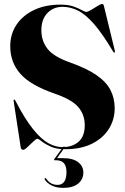

<svg xmlns="http://www.w3.org/2000/svg" viewBox="-20 -733 620 956"><path d="M305 10Q261 10 232.5 -3Q204 -16 188 -29Q172 -42 166 -42Q160 -42 145.8 -28.2Q131.5 -14.5 117 -0.8Q102.5 13 95.5 13Q92 13 88 10.2Q84 7.5 83.5 3L48 -229Q47 -235.5 49.5 -237Q52.5 -238.5 56 -233Q104.5 -139 145.5 -88.8Q186.5 -38.5 222 -19.5Q257.5 -0.5 290.5 -0.5Q341 -0.5 371.5 -27.5Q402 -54.5 402 -109.5Q402 -162 369.8 -199.8Q337.5 -237.5 253 -266.5Q131.5 -308.5 81.2 -365.8Q31 -423 31 -502.5Q31 -564 62.8 -610.8Q94.5 -657.5 150.8 -683.8Q207 -710 281 -710Q319.5 -710 345.2 -701Q371 -692 386.5 -683Q402 -674 410 -674Q418 -674 434 -683.8Q450 -693.5 465.8 -703.2Q481.5 -713 488.5 -713Q495 -713 497 -705L552 -479.5Q553.5 -473 550 -471.5Q547 -469.5 544 -475Q490.5 -565 447.8 -613.8Q405 -662.5 367.2 -680.8Q329.5 -699 292 -699Q245.5 -699 215.8 -667.8Q186 -636.5 186 -583Q186 -529 216.5 -490Q247 -451 326 -423Q411 -393 460 -359.2Q509 -325.5 530 -284.8Q551 -244 551 -194Q551 -137 521.8 -90.8Q492.5 -44.5 437.5 -17.2Q382.5 10 305 10ZM295 -2.5H304.5L264 54.5H294Q343.5 54.5 369.2 74.5Q395 94.5 395 126Q395 160.5 368.8 181.5Q342.5 202.5 295.5 202.5Q260 202.5 236.2 190Q212.5 177.5 203 160.5Q200 156.5 203.5 154.5Q207 152 211 157.5Q231 187.5 267 187.5Q311 187.5 311 123.5Q311 65 260 65H253.5Q246.5 65 251 58Z"/></svg>

Font: Fraunces 144pt S000
Style: Bold
Weight: 700
Version: Version 1.000; ttfautohint (v1.8.3)